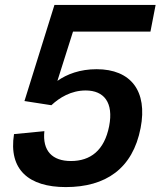

<svg xmlns="http://www.w3.org/2000/svg" viewBox="-20 -750 660 781"><path d="M201.5 -730 79.5 -339 189 -322C222 -353 269.5 -382 328.5 -382C403.5 -382 442.5 -332.5 424 -237C404.5 -137.5 347.5 -95 268.5 -95C193 -95 152 -136 160.5 -216.5L37 -204.5C14 -59.5 97.5 11 247.5 11C409.5 11 520 -63.5 552 -229.5C581 -379.5 512.5 -468.5 373 -468.5C305.5 -468.5 252.5 -448.5 213.5 -421L277 -621.5H592L613 -730Z"/></svg>

Font: Monaspace Neon SemiBold
Style: Italic
Weight: 600
Italic angle: -11°
Designer: Riley Cran & the Lettermatic Team
Foundry: Lettermatic
Version: Version 1.200 (Monaspace Neon)